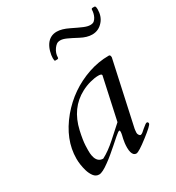

<svg xmlns="http://www.w3.org/2000/svg" viewBox="-166 -769 810 885"><g transform="rotate(-30 239.0 -326.5)"><path d="M284.2 -115.7Q278.8 -115.7 260.3 -99.4Q241.7 -83 226.1 -69.3Q210.4 -55.7 193.1 -41Q175.8 -26.4 159.2 -14.6Q121.6 13.2 104 13.2Q86.4 13.2 75.4 -1.5Q64.5 -16.1 58.6 -36.1Q48.8 -70.3 48.8 -102.1Q48.8 -203.6 126 -296.9Q199.7 -384.8 307.1 -421.4Q360.4 -439.5 415.5 -439.5Q423.8 -439.5 423.8 -425.8L350.1 -87.9Q349.6 -84 349.1 -80.1Q348.1 -73.2 348.1 -67.1Q348.1 -61 352.1 -55.2Q356 -49.3 360.6 -49.3Q365.2 -49.3 372.3 -54.9Q379.4 -60.5 386.7 -67.4Q407.2 -85 412.1 -85Q419.9 -85 419.9 -76.2Q419.9 -66.9 367.2 -26.4Q314 15.1 300.3 15.1Q285.2 15.1 279.3 -4.9Q276.4 -15.6 276.4 -29.1Q276.4 -42.5 277.8 -53.7Q279.3 -64.9 281.2 -74Q283.2 -83 285.2 -91.1Q287.1 -99.1 287.6 -107.4Q288.1 -115.7 284.2 -115.7ZM345.2 -376Q345.2 -383.8 326.7 -383.8Q308.1 -383.8 283.2 -377.2Q258.3 -370.6 235.4 -358.4Q150.9 -314 127 -208Q116.7 -162.1 115.5 -134.3Q114.3 -106.4 115.2 -93.3Q116.2 -80.1 120.1 -68.4Q129.9 -41 156.2 -41Q191.4 -59.1 232.2 -95.7Q272.9 -132.3 296.9 -153.8ZM461.9 -668H471.2Q478 -668 478 -649.9Q478 -631.8 472.7 -616.2Q467.3 -600.6 457 -588.9Q433.6 -561.5 398.9 -561.5Q371.1 -561.5 338.6 -578.9Q306.2 -596.2 288.1 -604.2Q270 -612.3 257.1 -612.3Q244.1 -612.3 236.6 -606.7Q229 -601.1 222.7 -592.3Q208 -571.8 208 -548.8Q208 -543 200.2 -543H189.9Q186 -543 186 -558.1Q186 -573.2 191.4 -592.5Q196.8 -611.8 206.5 -626Q227.1 -655.3 262.2 -655.3Q289.1 -655.3 324.7 -637.7Q360.4 -620.1 379.6 -612.1Q398.9 -604 412.8 -604Q426.8 -604 433.6 -610.1Q440.4 -616.2 445.1 -625Q449.7 -633.8 451.9 -643.8Q454.1 -653.8 454.1 -660.9Q454.1 -668 461.9 -668Z"/></g></svg>

Font: Cardo-Italic
Style: Italic
Weight: 400
Italic angle: -12°
Designer: David J. Perry
Foundry: David J. Perry
Version: Version 0.991